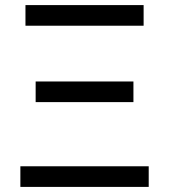

<svg xmlns="http://www.w3.org/2000/svg" viewBox="-20 -734 664 754"><path d="M60 0V-81H564V0ZM120 -333V-414H504V-333ZM80 -633V-714H544V-633Z"/></svg>

Font: Noto Sans Ambassadori
Style: Regular
Weight: 400
Designer: Monotype Design Team
Foundry: Monotype Imaging Inc.
Version: Version 2.013